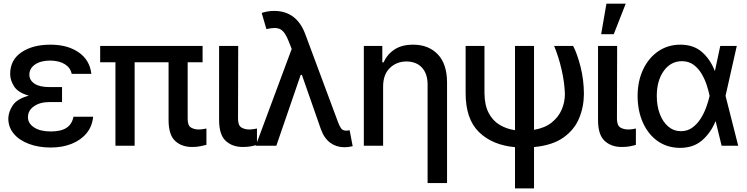

<svg xmlns="http://www.w3.org/2000/svg" viewBox="-20 -797 4083 1050"><path d="M250.5 -320.8H319.3V-238.8H250.5Q198.7 -238.8 165.8 -215.8Q132.8 -192.9 132.8 -156.2Q132.8 -122.1 166.5 -100.1Q200.2 -78.1 257.3 -78.1Q314 -78.1 344 -98.1Q374 -118.2 381.8 -158.7H489.3Q484.4 -106 453.4 -68.4Q422.4 -30.8 371.8 -10.5Q321.3 9.8 257.3 9.8Q191.4 9.8 138.9 -9.8Q86.4 -29.3 56.2 -64.7Q25.9 -100.1 25.4 -147.9Q25.9 -185.1 49.8 -220.9Q73.7 -256.8 137.7 -273.9Q78.6 -290.5 57.1 -324.5Q35.6 -358.4 35.6 -392.6Q35.6 -468.8 96.9 -510.7Q158.2 -552.7 255.9 -552.7Q350.1 -552.7 410.6 -510.5Q471.2 -468.3 479.5 -393.1H372.1Q365.2 -426.8 334.5 -446Q303.7 -465.3 253.4 -465.8Q201.2 -465.3 170.9 -443.8Q140.6 -422.4 140.6 -388.7Q140.6 -358.4 168.5 -339.6Q196.3 -320.8 250.5 -320.8Z M1087.9 -545.9V-456.5H1006.3V-146.5Q1006.3 -110.4 1024.4 -99.6Q1042.5 -88.9 1065.9 -88.9Q1078.1 -88.9 1089.8 -90.8Q1101.6 -92.8 1108.9 -94.2V-4.9Q1095.7 -1.5 1075.9 2.7Q1056.2 6.8 1030.8 6.8Q973.1 6.8 937.5 -26.6Q901.9 -60.1 901.9 -140.6V-456.5H716.3V0H611.3V-456.5H527.8V-545.9Z M1178.2 -545.9H1282.7L1281.7 -146.5Q1282.2 -110.4 1300.5 -99.6Q1318.8 -88.9 1342.8 -88.9Q1355 -88.9 1366.9 -90.8Q1378.9 -92.8 1385.3 -94.2V-4.9Q1371.6 -0.5 1352.3 3.2Q1333 6.8 1307.6 6.8Q1250.5 6.8 1214.4 -26.6Q1178.2 -60.1 1178.2 -140.6Z M1378.4 0 1575.2 -529.3 1559.1 -570.3Q1538.6 -623.5 1513.2 -637Q1487.8 -650.4 1437 -637.7L1411.1 -726.1Q1421.4 -730 1439.2 -733.6Q1457 -737.3 1479 -737.3Q1602.1 -737.3 1649.4 -610.4L1828.6 -128.9Q1835.9 -109.4 1844.7 -95.9Q1853.5 -82.5 1874 -82.5Q1885.3 -83 1892.1 -84.5L1908.7 2.4Q1885.7 8.3 1862.8 8.3Q1818.8 7.8 1785.9 -16.4Q1752.9 -40.5 1734.9 -90.3L1630.9 -387.7H1624.5L1491.2 0Z M2075.2 -323.7V0H1969.7V-545.9H2070.8V-456.1H2078.1Q2097.2 -500 2137.5 -526.4Q2177.7 -552.7 2239.3 -552.7Q2322.8 -552.7 2373.5 -500.5Q2424.3 -448.2 2424.8 -346.7V204.1H2318.4V-334Q2318.4 -393.6 2287.8 -427Q2257.3 -460.4 2202.6 -460.9Q2147.9 -460.4 2111.6 -424.8Q2075.2 -389.2 2075.2 -323.7Z M2526.4 -545.9H2629.4V-289.1Q2629.9 -223.1 2651.9 -180.4Q2673.8 -137.7 2711.7 -114.7Q2749.5 -91.8 2796.4 -85V-545.9H2900.4V-86.9Q2960 -97.2 2997.1 -127Q3034.2 -156.7 3051.8 -197.5Q3069.3 -238.3 3069.3 -283.2Q3067.4 -345.7 3051.3 -416Q3035.2 -486.3 3010.3 -545.9H3114.3Q3137.2 -502 3155 -431.4Q3172.9 -360.8 3173.3 -283.2Q3172.9 -211.9 3146.7 -149.4Q3120.6 -86.9 3061 -44.7Q3001.5 -2.4 2900.4 7.3V233.4H2796.4V7.8Q2671.9 -3.4 2598.9 -75.2Q2525.9 -147 2526.4 -290Z M3250.5 -545.9H3355L3354 -146.5Q3354.5 -110.4 3372.8 -99.6Q3391.1 -88.9 3415 -88.9Q3427.2 -88.9 3439.2 -90.8Q3451.2 -92.8 3457.5 -94.2V-4.9Q3443.8 -0.5 3424.6 3.2Q3405.3 6.8 3379.9 6.8Q3322.8 6.8 3286.6 -26.6Q3250.5 -60.1 3250.5 -140.6ZM3267.6 -609.9 3296.4 -776.9H3401.9L3336.4 -609.9Z M3696.8 11.7Q3627.9 10.7 3576.4 -25.6Q3524.9 -62 3496.1 -126Q3467.3 -189.9 3466.8 -272.5Q3467.3 -355 3497.6 -418.2Q3527.8 -481.4 3580.6 -517.1Q3633.3 -552.7 3700.7 -552.7Q3772.5 -552.7 3818.1 -513.2Q3863.8 -473.6 3888.7 -410.2H3890.1L3918.9 -545.9H4009.3L3947.8 -272.9L4017.1 0H3926.3L3894 -133.3H3892.6Q3866.7 -69.8 3818.8 -28.8Q3771 12.2 3696.8 11.7ZM3571.8 -272.5Q3571.8 -217.3 3588.4 -173.6Q3605 -129.9 3634.8 -104.7Q3664.6 -79.6 3704.1 -79.6Q3739.7 -79.6 3766.6 -99.4Q3793.5 -119.1 3812.3 -149.2Q3831.1 -179.2 3842.8 -212.2Q3854.5 -245.1 3860.4 -271.5V-272.9V-274.4Q3855 -300.8 3844.5 -332.8Q3834 -364.7 3816.4 -394.3Q3798.8 -423.8 3772.5 -443.1Q3746.1 -462.4 3708.5 -462.4Q3647.5 -461.9 3609.6 -408.7Q3571.8 -355.5 3571.8 -272.5Z"/></svg>

Font: Inter Tight Medium
Style: Regular
Weight: 500
Designer: Rasmus Andersson
Foundry: rsms
Version: Version 3.004; ttfautohint (v1.8.4.7-5d5b)